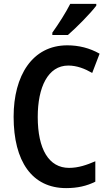

<svg xmlns="http://www.w3.org/2000/svg" viewBox="-20 -957 559 987"><path d="M475 -928V-937H341C318 -892 284 -838 249 -789V-777H329C374 -816 446 -889 475 -928ZM331 -620C375 -620 416 -604 454 -582L492 -681C441 -710 385 -724 326 -724C146 -724 50 -568 50 -357C50 -127 145 10 320 10C378 10 426 -1 470 -23V-128C426 -109 383 -94 335 -94C231 -94 174 -190 174 -356C174 -508 226 -620 331 -620Z"/></svg>

Font: Noto Sans Thai Cond SemBd
Style: Regular
Weight: 600
Width: 3
Designer: Monotype Design Team
Foundry: Monotype Imaging Inc.
Version: Version 2.002